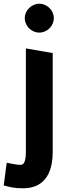

<svg xmlns="http://www.w3.org/2000/svg" viewBox="-69 -820 349 1031"><path d="M55 191C128 191 214 157 214 -5V-535L70 -560V-5C70 33 64 50 58 57C54 63 49 65 39 65C19 65 6 61 -33 54L-49 176C-11 185 3 191 55 191ZM64 -723C64 -680 100 -645 142 -645C184 -645 220 -680 220 -723C220 -764 184 -800 142 -800C100 -800 64 -764 64 -723Z"/></svg>

Font: All Genders v4
Style: Bold
Weight: 700
Designer: Rassam Alawdi
Foundry: Rassam Art
Version: Version 3.100;FEAKit 1.0